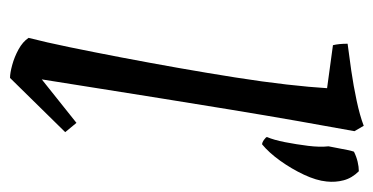

<svg xmlns="http://www.w3.org/2000/svg" viewBox="-206 -546 764 393"><g transform="rotate(90 176.5 -350.0)"><path d="M140 12Q130 12 113.5 7.5Q97 3 81.5 -5.5Q66 -14 58 -26Q67 -61 77 -109.5Q87 -158 98 -215.5Q109 -273 119.5 -332.5Q130 -392 139 -449Q148 -506 153.5 -554.5Q159 -603 161 -637L73 -649Q70 -661 70 -679Q94 -682 125 -686.5Q156 -691 186.5 -697.5Q217 -704 238 -712L249 -693Q240 -644 228.5 -578.5Q217 -513 205 -440Q193 -367 181.5 -295Q170 -223 160 -160Q150 -97 143 -53L232 -124L251 -101ZM280 -640Q281 -644 283 -655.5Q285 -667 287.5 -678.5Q290 -690 291 -692Q301 -697 311.5 -699.5Q322 -702 331 -702Q345 -688 349.5 -671Q354 -654 352 -636Q350 -615 338 -589.5Q326 -564 309.5 -541Q293 -518 276 -504Q272 -504 266.5 -508Q261 -512 261 -514Q267 -528 271.5 -551Q276 -574 279 -598Q282 -622 280 -640Z"/></g></svg>

Font: Labrada
Style: Italic
Weight: 400
Italic angle: -7°
Designer: Mercedes Jáuregui
Foundry: Omnibus-Type Team
Version: Version 1.000